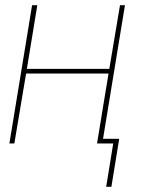

<svg xmlns="http://www.w3.org/2000/svg" viewBox="-20 -550 540 736"><path d="M387 166 414 0H352L396 -268H80L35 0H16L103 -530H123L83 -286H399L440 -530H459L375 -18H437L407 166Z"/></svg>

Font: Iosevka Curly Thin Oblique
Style: Regular
Weight: 100
Italic angle: -9°
Monospace: yes
Designer: Belleve Invis
Foundry: Belleve Invis
Version: Version 11.1.0; ttfautohint (v1.8.3)